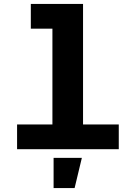

<svg xmlns="http://www.w3.org/2000/svg" viewBox="-20 -760 690 978"><path d="M247 0V-740H403V0ZM67 0V-126H585V0ZM137 -614V-740H325V-614ZM253 198V44H397L360 198Z"/></svg>

Font: Azeret Mono Thin
Style: Bold
Weight: 700
Version: Version 1.002